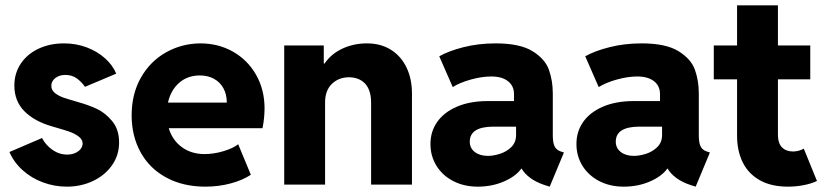

<svg xmlns="http://www.w3.org/2000/svg" viewBox="-20 -697 3112 725"><path d="M15.6 -123 138.7 -175.8Q152.8 -148.9 178.2 -131.1Q203.6 -113.3 233.4 -113.3Q251 -113.3 264.4 -119.4Q277.8 -125.5 284.9 -135Q292 -144.5 292 -155.3Q292 -170.4 276.9 -181.6Q261.7 -192.9 242.2 -199.7Q222.7 -206.5 193.4 -214.8Q181.6 -218.8 176.8 -219.7Q109.9 -238.8 72 -277.1Q34.2 -315.4 34.2 -374Q34.2 -420.4 58.6 -456.8Q83 -493.2 125.7 -513.2Q168.5 -533.2 221.7 -533.2Q267.1 -533.2 307.4 -518.1Q347.7 -502.9 376.7 -476.8Q405.8 -450.7 418.9 -418.9L300.8 -369.1Q289.6 -386.2 271.2 -400.1Q252.9 -414.1 226.6 -414.1Q204.1 -414.1 189 -402.3Q173.8 -390.6 173.8 -373Q173.8 -356.4 187.7 -345.5Q201.7 -334.5 221.2 -327.9Q240.7 -321.3 278.3 -310.5Q313.5 -300.8 345.2 -286.1Q377 -271.5 403.3 -240Q429.7 -208.5 429.7 -159.2Q429.7 -110.8 402.8 -72.8Q376 -34.7 330.8 -13.4Q285.6 7.8 232.4 7.8Q186 7.8 142.8 -8.1Q99.6 -23.9 66.2 -53.7Q32.7 -83.5 15.6 -123Z M477.1 -261.7Q477.1 -342.3 512 -403.8Q546.9 -465.3 606.4 -499Q666 -532.7 736.8 -533.2Q804.2 -533.2 859.6 -502Q915 -470.7 947 -414.6Q979 -358.4 979 -287.1Q978.5 -247.6 971.2 -212.9H617.2Q630.9 -167.5 666.7 -141.4Q702.6 -115.2 752.4 -115.2Q787.6 -115.2 824 -126.2Q860.4 -137.2 879.4 -152.3L927.2 -37.1Q896.5 -16.6 851.1 -4.4Q805.7 7.8 755.4 7.8Q671.4 7.8 608.2 -26.4Q544.9 -60.5 511 -121.8Q477.1 -183.1 477.1 -261.7ZM836.4 -309.6Q836.4 -340.8 823.5 -364Q810.5 -387.2 787.6 -399.7Q764.6 -412.1 734.9 -412.1Q688 -412.1 656.2 -384Q624.5 -356 614.3 -309.6Z M1053.2 -525.4H1202.6V-457H1205.6Q1230.5 -493.7 1272.9 -513.4Q1315.4 -533.2 1365.7 -533.2Q1417.5 -533.2 1455.8 -509.3Q1494.1 -485.4 1514.9 -442.4Q1535.6 -399.4 1535.6 -343.8V0H1381.3V-310.5Q1380.9 -356.9 1358.9 -380.9Q1336.9 -404.8 1297.4 -405.3Q1257.8 -404.8 1232.4 -379.4Q1207 -354 1207.5 -308.6V0H1053.2Z M1605.5 -152.3Q1605 -199.7 1630.9 -236.6Q1656.7 -273.4 1705.8 -294.4Q1754.9 -315.4 1822.3 -315.4H1920.9V-341.8Q1920.9 -372.6 1898.2 -390.4Q1875.5 -408.2 1835 -408.2Q1799.3 -408.2 1758.1 -396.7Q1716.8 -385.3 1689.5 -368.2L1638.7 -484.4Q1672.4 -503.9 1729.2 -518.6Q1786.1 -533.2 1851.6 -533.2Q1942.9 -533.2 1990.5 -503.9Q2038.1 -474.6 2052.7 -433.6Q2067.4 -392.6 2067.4 -343.8V-185.5Q2067.4 -158.2 2074.2 -144.3Q2081.1 -130.4 2097.7 -125L2109.4 -121.1L2055.7 7.8L2037.1 2Q2004.4 -8.8 1982.4 -25.1Q1960.4 -41.5 1949.7 -60.5H1948.7Q1927.7 -31.2 1882.8 -11.7Q1837.9 7.8 1784.2 7.8Q1731.9 7.8 1691.2 -13.4Q1650.4 -34.7 1627.9 -71.3Q1605.5 -107.9 1605.5 -152.3ZM1822.3 -108.4Q1843.3 -108.4 1867.9 -116.2Q1892.6 -124 1910.4 -141.4Q1928.2 -158.7 1928.7 -185.5V-218.8H1840.8Q1753.9 -217.8 1753.9 -162.1Q1753.9 -137.7 1772.9 -123Q1792 -108.4 1822.3 -108.4Z M2156.7 -152.3Q2156.2 -199.7 2182.1 -236.6Q2208 -273.4 2257.1 -294.4Q2306.2 -315.4 2373.5 -315.4H2472.2V-341.8Q2472.2 -372.6 2449.5 -390.4Q2426.8 -408.2 2386.2 -408.2Q2350.6 -408.2 2309.3 -396.7Q2268.1 -385.3 2240.7 -368.2L2189.9 -484.4Q2223.6 -503.9 2280.5 -518.6Q2337.4 -533.2 2402.8 -533.2Q2494.1 -533.2 2541.7 -503.9Q2589.4 -474.6 2604 -433.6Q2618.7 -392.6 2618.7 -343.8V-185.5Q2618.7 -158.2 2625.5 -144.3Q2632.3 -130.4 2648.9 -125L2660.6 -121.1L2606.9 7.8L2588.4 2Q2555.7 -8.8 2533.7 -25.1Q2511.7 -41.5 2501 -60.5H2500Q2479 -31.2 2434.1 -11.7Q2389.2 7.8 2335.4 7.8Q2283.2 7.8 2242.4 -13.4Q2201.7 -34.7 2179.2 -71.3Q2156.7 -107.9 2156.7 -152.3ZM2373.5 -108.4Q2394.5 -108.4 2419.2 -116.2Q2443.8 -124 2461.7 -141.4Q2479.5 -158.7 2480 -185.5V-218.8H2392.1Q2305.2 -217.8 2305.2 -162.1Q2305.2 -137.7 2324.2 -123Q2343.3 -108.4 2373.5 -108.4Z M2763.2 -184.6V-397.5H2675.3V-525.4H2763.2V-676.8H2917.5V-525.4H3039.6V-397.5H2917.5V-188.5Q2917.5 -156.2 2932.9 -140.6Q2948.2 -125 2974.1 -125Q2996.1 -125 3015.1 -135.7L3064.9 -13.7Q3043.5 -3.4 3014.4 2.2Q2985.4 7.8 2955.6 7.8Q2892.1 7.8 2849.1 -16.4Q2806.2 -40.5 2784.7 -83.7Q2763.2 -127 2763.2 -184.6Z"/></svg>

Font: Reddit Sans Vanilla ExtraBold
Style: Regular
Weight: 800
Designer: Stephen Hutchings
Foundry: Reddit
Version: Version 1.013